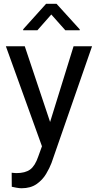

<svg xmlns="http://www.w3.org/2000/svg" viewBox="-20 -770 513 1003"><path d="M109.4 -528.3 241.7 -132.8 364.3 -528.3H460.9L249 81.5Q239.3 107.4 220.9 138.4Q202.6 169.4 171.4 191.4Q140.1 213.4 92.3 213.4Q81.5 213.4 64.9 210.4Q48.3 207.5 41.5 205.6L41 132.3Q44.9 132.8 53.5 133.5Q62 134.3 65.4 134.3Q111.8 134.3 137.5 115.5Q163.1 96.7 179.7 47.9L199.2 -5.9L10.7 -528.3ZM275.4 -750 396.5 -616.7V-611.8H321.3L248 -694.3L175.3 -611.8H101.1V-617.2L220.7 -750Z"/></svg>

Font: Vazirmatn UI FD
Style: Regular
Weight: 400
Designer: Saber Rastikerdar
Foundry: Saber Rastikerdar
Version: Version 33.003